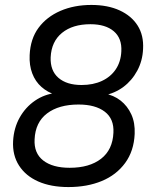

<svg xmlns="http://www.w3.org/2000/svg" viewBox="-20 -748 616 777"><path d="M257 9Q186 9 135 -13.5Q84 -36 57 -78Q30 -120 33 -177Q36 -230 59.5 -272Q83 -314 121.5 -340.5Q160 -367 208 -372L206 -364Q173 -374 148 -396Q123 -418 110.5 -451Q98 -484 100 -525Q103 -591 136 -635.5Q169 -680 224.5 -704Q280 -728 350 -728Q416 -728 464 -706Q512 -684 537 -644.5Q562 -605 559 -550Q557 -502 535.5 -462Q514 -422 479 -396Q444 -370 400 -362L401 -370Q440 -363 468 -341Q496 -319 511.5 -285Q527 -251 525 -206Q522 -137 486.5 -88.5Q451 -40 392 -15.5Q333 9 257 9ZM262 -69Q342 -69 389 -105.5Q436 -142 439 -211Q442 -267 404 -296Q366 -325 298 -325Q218 -325 170.5 -289Q123 -253 120 -184Q117 -128 155 -98.5Q193 -69 262 -69ZM310 -404Q357 -404 392.5 -420.5Q428 -437 448.5 -467.5Q469 -498 471 -540Q474 -593 440.5 -621.5Q407 -650 346 -650Q274 -650 231 -615Q188 -580 185 -516Q183 -462 216.5 -433Q250 -404 310 -404Z"/></svg>

Font: Nunitoga
Style: Medium Italic
Weight: 500
Italic angle: -9°
Designer: Vernon Adams
Foundry: Vernon Adams
Version: Version 1.0